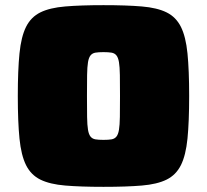

<svg xmlns="http://www.w3.org/2000/svg" viewBox="-20 -716 802 744"><path d="M381 8Q293 8 233 3Q173 -2 136.5 -20Q100 -38 81 -76Q62 -114 55.5 -179Q49 -244 49 -344Q49 -444 55.5 -509Q62 -574 81 -612Q100 -650 136.5 -668Q173 -686 233 -691Q293 -696 381 -696Q470 -696 529.5 -691Q589 -686 625.5 -668Q662 -650 681 -612Q700 -574 706.5 -509Q713 -444 713 -344Q713 -244 706.5 -179Q700 -114 681 -76Q662 -38 625.5 -20Q589 -2 529.5 3Q470 8 381 8ZM381 -174Q400 -174 412 -176Q424 -178 431 -186.5Q438 -195 441 -213Q444 -231 444.5 -263Q445 -295 445 -344Q445 -393 444.5 -425Q444 -457 441 -475Q438 -493 431 -501.5Q424 -510 412 -512Q400 -514 381 -514Q362 -514 350 -512Q338 -510 331 -501.5Q324 -493 321 -475Q318 -457 317.5 -425Q317 -393 317 -344Q317 -295 317.5 -263Q318 -231 321 -213Q324 -195 331 -186.5Q338 -178 350 -176Q362 -174 381 -174Z"/></svg>

Font: Saira Expanded Black
Style: Regular
Weight: 900
Width: 7
Designer: Hector Gatti with collaboration of the Omnibus-Type team
Foundry: Omnibus-Type
Version: Version 1.101